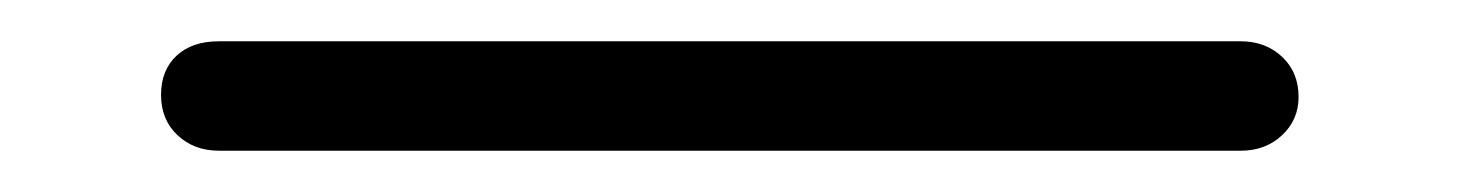

<svg xmlns="http://www.w3.org/2000/svg" viewBox="-20 87 707 93"><path d="M58 133Q58 121 65.5 114Q73 107 86 107H581Q593 107 601 114.5Q609 122 609 134Q609 145 601 152.5Q593 160 581 160H86Q74 160 66 152.5Q58 145 58 133Z"/></svg>

Font: Quicksand
Style: Regular
Weight: 400
Designer: Andrew Paglinawan
Foundry: Andrew Paglinawan
Version: Version 3.000